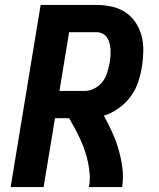

<svg xmlns="http://www.w3.org/2000/svg" viewBox="-20 -755 640 775"><path d="M23 0 144 -735H369Q401 -735 431 -728.5Q461 -722 486 -705.5Q511 -689 527.5 -664Q544 -639 551.5 -610Q559 -581 558.5 -549.5Q558 -518 553 -486Q548 -455 537.5 -423.5Q527 -392 507 -365Q487 -338 459 -318Q431 -298 399 -288Q417 -256 432.5 -222Q448 -188 458.5 -152Q469 -116 474 -77.5Q479 -39 473 0H339Q344 -26 342 -51.5Q340 -77 335 -101Q330 -125 322 -148Q314 -171 304 -193Q294 -215 282.5 -236Q271 -257 259 -278H202L156 0ZM323 -388Q343 -388 362.5 -398.5Q382 -409 394.5 -426Q407 -443 413 -463Q419 -483 423 -503Q425 -516 426 -529.5Q427 -543 426 -556Q425 -569 422 -581Q419 -593 412 -603.5Q405 -614 394 -619.5Q383 -625 369 -625H259L220 -388Z"/></svg>

Font: Iosevka Curly XBdEx
Style: Italic
Weight: 800
Width: 7
Italic angle: -9°
Monospace: yes
Designer: Belleve Invis
Foundry: Belleve Invis
Version: Version 11.1.0; ttfautohint (v1.8.3)